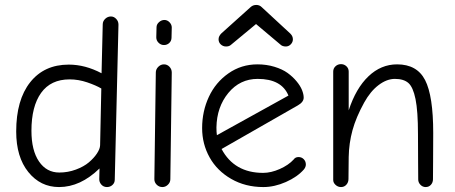

<svg xmlns="http://www.w3.org/2000/svg" viewBox="-20 -755 1850 781"><path d="M220.2 5.9Q144.5 5.9 95.2 -55.2Q45.9 -116.2 45.9 -220.2Q45.9 -348.6 102.8 -420.4Q159.7 -492.2 259.8 -492.2Q326.7 -492.2 393.1 -457L397.9 -655.8Q397.9 -668.9 408 -678.5Q418 -688 431.2 -688Q443.4 -688 452.6 -678.2Q461.9 -668.5 461.9 -654.8L446.8 -23.9Q446.8 -11.2 437.5 -2.7Q428.2 5.9 415 5.9Q400.9 5.9 391.8 -4.6Q382.8 -15.1 383.8 -28.8L384.8 -69.8Q307.1 5.9 220.2 5.9ZM221.2 -53.2Q256.3 -53.2 288.6 -65.2Q320.8 -77.1 341.6 -94.7Q362.3 -112.3 374.5 -130.9Q386.7 -149.4 387.2 -164.1L392.1 -395Q370.6 -407.7 335 -419.9Q299.3 -432.1 263.2 -432.1Q186.5 -432.1 147.2 -377.2Q107.9 -322.3 107.9 -223.1Q107.9 -143.1 138.7 -98.1Q169.4 -53.2 221.2 -53.2Z M615.7 -603 616.7 -644Q616.7 -655.8 626.7 -664.8Q636.7 -673.8 648.9 -673.8Q660.6 -673.8 669.7 -664.3Q678.7 -654.8 678.7 -643.1L677.7 -602.1Q677.7 -588.9 668.7 -580.3Q659.7 -571.8 647 -571.8Q634.3 -571.8 625 -581.1Q615.7 -590.3 615.7 -603ZM640.6 5.9Q627 5.9 617.4 -3.7Q607.9 -13.2 607.9 -25.9L613.8 -460Q613.8 -473.1 623.8 -483.2Q633.8 -493.2 647 -493.2Q660.2 -493.2 669.4 -483.4Q678.7 -473.6 678.7 -460L672.9 -25.9Q672.9 -13.2 663.1 -3.7Q653.3 5.9 640.6 5.9Z M880.4 -619.1 1000.5 -727.1Q1009.8 -734.9 1022.5 -734.9Q1035.6 -734.9 1044.4 -726.1L1161.1 -618.2Q1171.4 -607.9 1171.4 -595.2Q1171.4 -583.5 1162.8 -574.7Q1154.3 -565.9 1142.6 -565.9Q1128.4 -565.9 1120.1 -574.2L1021.5 -657.2L918.5 -571.8Q911.6 -565.9 899.4 -565.9Q887.2 -565.9 878.2 -574.2Q869.1 -582.5 869.1 -595.2Q869.1 -607.9 880.4 -619.1ZM1051.3 5.9Q978 5.9 920.4 -27.3Q862.8 -60.5 832.5 -115Q802.2 -169.4 802.2 -233.9Q802.2 -302.2 829.6 -361.1Q856.9 -419.9 909.2 -456.5Q961.4 -493.2 1027.3 -493.2Q1064 -493.2 1096.2 -483.4Q1128.4 -473.6 1149.7 -458.3Q1170.9 -442.9 1186.3 -424.3Q1201.7 -405.8 1208.5 -388.7Q1215.3 -371.6 1215.3 -357.9Q1215.3 -339.8 1191.4 -326.2L881.3 -148.9Q933.1 -51.8 1050.3 -51.8Q1082.5 -51.8 1118.2 -67.6Q1153.8 -83.5 1174.3 -106Q1181.2 -116.2 1194.3 -116.2Q1207 -116.2 1215.6 -107.4Q1224.1 -98.6 1224.1 -85.9Q1224.1 -75.7 1216.3 -65.9Q1189.5 -35.2 1142.8 -14.6Q1096.2 5.9 1051.3 5.9ZM862.3 -205.1 1153.3 -366.2Q1125.5 -434.1 1028.3 -434.1Q956.1 -434.1 908.9 -377Q861.8 -319.8 860.4 -236.8Q860.4 -217.3 862.3 -205.1Z M1367.2 5.9Q1354.5 5.9 1345 -2.9Q1335.4 -11.7 1335.4 -22.9V-463.9Q1335.4 -476.6 1344.7 -485.4Q1354 -494.1 1367.2 -494.1Q1379.9 -494.1 1389.2 -485.4Q1398.4 -476.6 1398.4 -463.9V-306.2Q1427.7 -396 1478.8 -444.6Q1529.8 -493.2 1595.2 -493.2Q1676.3 -493.2 1709.2 -429.2Q1742.2 -365.2 1742.2 -213.9Q1742.2 -155.8 1741.7 -98.9Q1741.2 -42 1741.2 -25.9Q1741.2 -12.7 1732.9 -3.4Q1724.6 5.9 1711.4 5.9Q1699.2 5.9 1690.2 -3.4Q1681.2 -12.7 1681.2 -24.9Q1681.2 -40.5 1680.7 -97.2Q1680.2 -153.8 1680.2 -210Q1680.2 -303.2 1670.2 -352.1Q1660.2 -400.9 1641.1 -417.5Q1622.1 -434.1 1586.4 -434.1Q1553.2 -434.1 1520 -408.9Q1486.8 -383.8 1461.4 -337.9Q1428.2 -277.8 1413.8 -225.1Q1399.4 -172.4 1398.4 -116.2L1397.5 -26.9Q1397.5 -13.2 1388.9 -3.7Q1380.4 5.9 1367.2 5.9Z"/></svg>

Font: Comic Neue
Style: Regular
Weight: 400
Designer: Craig Rozynski
Foundry: Craig Rozynski
Version: Version 2.003;hotconv 1.0.109;makeotfexe 2.5.65596